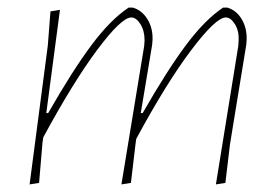

<svg xmlns="http://www.w3.org/2000/svg" viewBox="-20 -482 726 506"><path d="M630 -377 629 -364 586 -101 574 0 549 4 608 -361 609 -376Q610 -401 599 -418.5Q588 -436 575 -436Q549 -436 484 -350Q419 -264 339 -116L337 -101L325 0L300 4L360 -361L361 -376Q361 -401 350 -418.5Q339 -436 326 -436Q300 -436 236.5 -351Q173 -266 94 -120L92 -106L83 0L58 4L106 -362L113 -452L138 -456L102 -184H107Q171 -296 221 -363Q271 -430 319 -462H330Q354 -455 368.5 -431.5Q383 -408 382 -377L381 -364L351 -184H356Q420 -296 470 -363Q520 -430 568 -462H579Q603 -455 617 -431.5Q631 -408 630 -377Z"/></svg>

Font: Luna Sans Thin
Style: Italic
Weight: 250
Italic angle: -7°
Designer: Juan Pablo del Peral
Foundry: Huerta Tipografica
Version: Version 2.001; ttfautohint (v1.5)